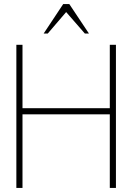

<svg xmlns="http://www.w3.org/2000/svg" viewBox="-20 -919 647 939"><path d="M517 -700H547V0H517V-360H90V0H60V-700H90V-390H517ZM319 -899 415 -755H395L303.5 -860L213.5 -755H193.5L289 -899Z"/></svg>

Font: Urbanist Thin
Style: Regular
Weight: 100
Designer: Corey Hu
Foundry: Corey Hu
Version: Version 1.330; ttfautohint (v1.8.4.7-5d5b)